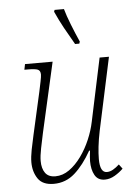

<svg xmlns="http://www.w3.org/2000/svg" viewBox="-55 -807 596 859"><g transform="rotate(-5 243.5 -378.0)"><path d="M381 10Q350 10 336 -15Q322 -40 322 -78Q322 -87 323 -98Q324 -109 326 -125H322Q287 -63 246.5 -27Q206 9 152 9Q102 9 81 -22Q60 -53 60 -96Q60 -119 66.5 -152.5Q73 -186 80 -216L123 -407Q128 -431 132.5 -452.5Q137 -474 137 -483Q137 -501 125 -506Q113 -511 81 -511H65L70 -536H194L123 -222Q116 -190 109 -155Q102 -120 102 -98Q102 -64 116.5 -44Q131 -24 162 -24Q195 -24 224.5 -45Q254 -66 278.5 -100Q303 -134 320 -174Q337 -214 345 -253L405 -536H447L377 -210Q369 -171 365.5 -139.5Q362 -108 362 -84Q362 -23 393 -23Q407 -23 421 -31Q435 -39 449 -52L464 -32Q448 -16 426 -3Q404 10 381 10ZM301 -606Q277 -647 257.5 -682.5Q238 -718 220 -758L223 -766H265Q273 -737 289.5 -695Q306 -653 323 -615L320 -606Z"/></g></svg>

Font: Noto Serif SemiCondensed ExtraLight
Style: Italic
Weight: 200
Width: 4
Italic angle: -12°
Designer: Monotype Design Team
Foundry: Monotype Imaging Inc.
Version: Version 2.013